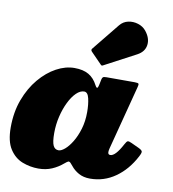

<svg xmlns="http://www.w3.org/2000/svg" viewBox="-103 -913 917 1019"><g transform="rotate(10 355.5 -404.0)"><path d="M687 -136.5Q647.5 -61 586.2 -18Q525 25 450 25Q415 25 389.2 10.8Q363.5 -3.5 347 -24.5Q339.5 -34 334 -39.5Q326.5 -46.5 320.8 -44Q315 -41.5 302 -30.5Q276 -8 243.5 6Q211 20 171 20Q126 20 84.2 3.8Q42.5 -12.5 15.8 -53.8Q-11 -95 -11 -170Q-11 -252.5 14.2 -320.2Q39.5 -388 80.8 -437Q122 -486 171 -512.5Q220 -539 268 -539Q315.5 -539 345.2 -521.5Q375 -504 393 -468.5Q398.5 -457.5 403.5 -456.2Q408.5 -455 413 -477L418.5 -504Q420.5 -513 424.8 -516.5Q429 -520 443 -520H596Q614 -520 616.5 -515.5Q619 -511 615 -497L525 -151Q522 -139 522 -131Q522 -117 534.5 -117Q562 -117 598.5 -186Q607.5 -203.5 614 -205Q620.5 -206.5 635 -199.5L676 -180.5Q694 -172 696 -164.5Q698 -157 687 -136.5ZM374.5 -320Q374.5 -361.5 367 -393.2Q359.5 -425 340.5 -425Q319 -425 298 -404.5Q277 -384 259.8 -349Q242.5 -314 232 -270.2Q221.5 -226.5 221.5 -180Q221.5 -132 230.8 -113Q240 -94 260 -94Q274 -94 293.2 -110.2Q312.5 -126.5 331 -156.8Q349.5 -187 362 -228.5Q374.5 -270 374.5 -320ZM602 -800Q632 -763 627 -726Q622 -689 583.5 -668.5L415.5 -579.5Q410 -576 407 -577Q404 -578 400 -582.5L343.5 -640.5Q335 -649.5 344 -658.5L461 -803Q479 -825 505.8 -830.8Q532.5 -836.5 559 -828.2Q585.5 -820 602 -800Z"/></g></svg>

Font: Besley* Fatface
Style: Italic
Weight: 900
Italic angle: -13°
Designer: Owen Earl
Foundry: indestructible type*
Version: Version 3.000; ttfautohint (v1.8.3)